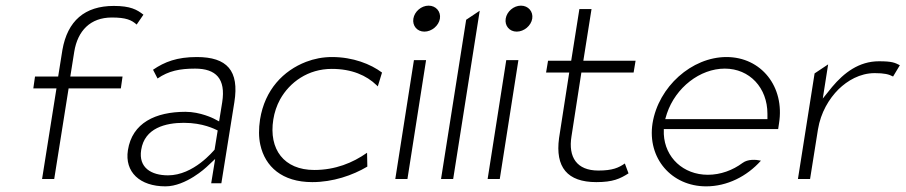

<svg xmlns="http://www.w3.org/2000/svg" viewBox="-20 -664 3207 680"><path d="M98 -351H180L129 -30H172L223 -351H408L414 -393H229L243 -481C255 -555 300 -602 376 -602C427 -602 446 -593 464 -577L488 -612C465 -630 442 -643 383 -643C280 -643 219 -590 201 -487L186 -393H104Z M433 -132C421 -55 475 -4 566 -4C639 -4 711 -72 711 -72L742 -101L728 -15H764L810 -302C828 -414 784 -462 677 -462C607 -462 563 -445 522 -417L538 -386C577 -413 617 -421 671 -421C745 -421 780 -385 767 -302L756 -234L737 -244C737 -244 690 -268 637 -268C531 -268 448 -229 433 -132ZM480 -133C492 -211 567 -229 631 -229C699 -229 740 -207 751 -202L740 -134C736 -130 666 -43 575 -43C516 -43 470 -70 480 -133Z M901 -241C896 -208 896 -178 902 -151C919 -74 979 -19 1086 -19C1159 -19 1229 -43 1281 -74L1280 -123C1229 -87 1167 -62 1093 -62C986 -62 931 -135 948 -241C952 -266 960 -290 972 -312C1006 -373 1071 -420 1155 -420C1226 -420 1278 -397 1314 -362L1318 -358L1333 -407C1293 -437 1230 -462 1156 -462C1123 -462 1093 -456 1064 -445C984 -414 918 -347 901 -241Z M1444 -598C1440 -573 1457 -552 1483 -552C1509 -552 1534 -573 1538 -598C1542 -623 1524 -644 1498 -644C1472 -644 1448 -623 1444 -598ZM1380 -30H1423L1489 -451H1446Z M1542 -30H1585L1679 -626L1631 -594Z M1771 -598C1767 -573 1784 -552 1810 -552C1836 -552 1861 -573 1865 -598C1869 -623 1851 -644 1825 -644C1799 -644 1775 -623 1771 -598ZM1707 -30H1750L1816 -451H1773Z M1914 -407H1996L1960 -175C1946 -72 1989 -19 2092 -19C2151 -19 2176 -31 2206 -50L2193 -85C2171 -70 2150 -60 2099 -60C2023 -60 1992 -107 2004 -181L2039 -407H2224L2231 -449H2046L2075 -632H2032L2003 -449H1921Z M2291 -227C2272 -104 2358 -4 2481 -4C2555 -4 2625 -39 2675 -95C2657 -99 2629 -101 2610 -87C2575 -61 2532 -45 2487 -45C2400 -45 2335 -106 2331 -189V-207H2736L2739 -227C2760 -357 2676 -462 2553 -462C2430 -462 2312 -357 2291 -227ZM2336 -242 2342 -262C2373 -354 2459 -421 2547 -421C2635 -421 2698 -353 2698 -261V-242Z M2806 -30H2849L2877 -206C2887 -266 2916 -314 2950 -348C2981 -378 3025 -405 3078 -405C3112 -405 3128 -401 3143 -393L3167 -433C3149 -442 3140 -447 3093 -447C3022 -447 2969 -406 2927 -356L2894 -315L2913 -436L2865 -404Z"/></svg>

Font: Charger Sport
Style: HLObl
Weight: 100
Designer: Jasper
Foundry: Cannot Into Space Fonts
Version: Version 1.1